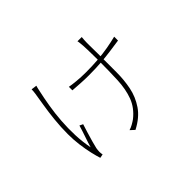

<svg xmlns="http://www.w3.org/2000/svg" viewBox="-118 -871 1235 1235"><g transform="rotate(-45 500.0 -253.5)"><path d="M703 -587Q702 -575 701 -563.5Q700 -552 700 -540Q700 -533 700 -516Q700 -499 700.5 -478Q701 -457 701 -437Q701 -417 701 -405Q701 -338 701 -268.5Q701 -199 688 -134.5Q675 -70 637.5 -14.5Q600 41 525 80L497 54Q514 49 531 39.5Q548 30 562 20Q620 -26 643 -87.5Q666 -149 669.5 -228.5Q673 -308 673 -405Q673 -427 672.5 -453.5Q672 -480 671.5 -503.5Q671 -527 670 -540Q669 -551 667.5 -567Q666 -583 664 -587ZM418 -419Q437 -415 478 -411Q519 -407 562 -407Q620 -407 670.5 -411Q721 -415 766.5 -423Q812 -431 852 -441V-406Q810 -400 767.5 -394Q725 -388 675 -384Q625 -380 561 -380Q521 -380 484.5 -382.5Q448 -385 418 -387ZM275 -572Q273 -565 270.5 -555.5Q268 -546 266 -535Q254 -481 244 -421Q234 -361 229.5 -297.5Q225 -234 227.5 -170Q230 -106 242 -45Q251 -77 265 -117Q279 -157 290 -195L313 -184Q306 -163 296 -130Q286 -97 277 -65.5Q268 -34 264 -15Q263 -8 262 0Q261 8 261 16Q261 22 262 30Q263 38 264 42L238 47Q230 23 220.5 -17.5Q211 -58 204.5 -107.5Q198 -157 198 -208Q198 -272 204.5 -335.5Q211 -399 220 -452.5Q229 -506 234 -540Q236 -551 236.5 -561.5Q237 -572 237 -577Z"/></g></svg>

Font: Noto Sans KR Thin
Style: Regular
Weight: 100
Designer: Ryoko NISHIZUKA 西塚涼子 (kana, bopomofo & ideographs); Paul D. Hunt (Latin, Greek & Cyrillic); Sandoll Communications 산돌커뮤니
Foundry: Adobe
Version: Version 2.004-H2;hotconv 1.0.118;makeotfexe 2.5.65603